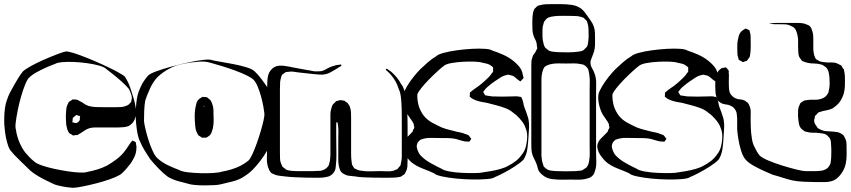

<svg xmlns="http://www.w3.org/2000/svg" viewBox="-44 -827 4112 928"><path d="M589 -39Q579 -26 568.5 -13.5Q558 -1 546 10Q537 19 512.5 29.5Q488 40 456 49.5Q424 59 391.5 66.5Q359 74 334.5 78Q310 82 301 80Q260 77 221 65Q206 58 184 47.5Q162 37 140 24Q118 11 103 -2Q81 -24 51.5 -52Q22 -80 5 -102Q-4 -117 -10 -139.5Q-16 -162 -19 -184Q-22 -206 -23 -221Q-24 -236 -23.5 -259Q-23 -282 -20 -304.5Q-17 -327 -11 -342Q-5 -362 5 -381Q15 -400 26 -419Q35 -435 45 -451Q55 -467 66 -481Q77 -492 106 -508Q135 -524 169.5 -539Q204 -554 233 -565Q262 -576 273 -578Q282 -580 311 -571Q340 -562 378.5 -546.5Q417 -531 455 -513.5Q493 -496 522 -480.5Q551 -465 560 -456Q579 -427 590 -389Q597 -369 603 -348Q609 -327 612 -306Q614 -293 613.5 -278.5Q613 -264 607 -250Q599 -230 578 -218Q568 -214 555 -212.5Q542 -211 530 -211H443Q429 -211 415 -211Q401 -211 387 -207Q375 -203 365.5 -196.5Q356 -190 345 -183Q342 -182 338.5 -179.5Q335 -177 332 -175Q329 -174 326 -174Q323 -174 321 -174Q313 -172 309 -172Q305 -174 302 -177Q299 -179 295.5 -180.5Q292 -182 290 -184Q289 -186 287.5 -189Q286 -192 285 -193Q281 -201 279.5 -209Q278 -217 276 -225Q275 -239 274.5 -253Q274 -267 275 -281Q276 -290 276.5 -300Q277 -310 281 -318Q283 -322 284.5 -326Q286 -330 288 -333Q290 -335 293.5 -337.5Q297 -340 299 -341Q301 -342 303 -343.5Q305 -345 306 -346Q308 -347 311.5 -346.5Q315 -346 317 -346Q319 -346 322.5 -346Q326 -346 328 -345Q331 -344 334 -342.5Q337 -341 340 -339Q351 -334 361.5 -326.5Q372 -319 384 -315Q401 -310 419.5 -309.5Q438 -309 455 -309H519Q529 -309 539 -309.5Q549 -310 559 -313Q563 -315 567 -316Q571 -317 574 -319Q578 -321 580.5 -324.5Q583 -328 586 -330Q587 -332 588 -332.5Q589 -333 590 -334Q590 -338 591 -340Q591 -344 592.5 -348Q594 -352 593 -356Q593 -360 592 -364Q591 -368 590 -371Q586 -383 579 -397Q567 -412 546.5 -430.5Q526 -449 505 -466Q484 -483 469 -494Q460 -503 435 -510Q410 -517 378 -521.5Q346 -526 313.5 -527.5Q281 -529 256 -526.5Q231 -524 222 -518Q207 -513 183 -502.5Q159 -492 135 -479Q111 -466 96 -451Q87 -442 77 -417Q67 -392 57.5 -359Q48 -326 41.5 -293Q35 -260 32 -235Q29 -210 33 -201Q35 -184 40 -167Q45 -150 52 -134Q57 -123 63.5 -111.5Q70 -100 78 -90Q88 -78 98.5 -67Q109 -56 122 -46Q131 -37 156.5 -28Q182 -19 216 -11.5Q250 -4 283.5 1Q317 6 342.5 7Q368 8 377 4Q400 0 425 -7.5Q450 -15 472 -26Q495 -39 519.5 -57.5Q544 -76 560 -98Q568 -108 574 -118Q580 -128 587 -137L595 -146Q596 -146 596 -147Q596 -148 597 -148Q598 -148 600.5 -146Q603 -144 604 -144Q606 -143 608.5 -142Q611 -141 612 -140Q613 -139 612.5 -137.5Q612 -136 613 -135Q614 -131 614 -128Q614 -125 615 -122Q616 -118 615.5 -114Q615 -110 615 -106Q614 -88 607 -72Q600 -56 589 -39ZM326 -232Q329 -234 334 -237.5Q339 -241 340 -244Q342 -247 342 -252Q342 -257 342 -260Q344 -262 343 -265Q342 -267 341 -266.5Q340 -266 338 -267Q336 -268 331 -269.5Q326 -271 324 -271Q323 -270 321 -268Q319 -266 317 -265Q316 -264 313 -261.5Q310 -259 308 -257Q307 -255 307 -251Q307 -247 307 -244Q307 -243 306 -240Q305 -237 306 -236Q307 -235 311 -235Q317 -232 326 -232Z M1286 -262Q1287 -240 1283.5 -205Q1280 -170 1271 -145Q1261 -123 1246 -97Q1231 -71 1213 -48Q1197 -27 1178.5 -8Q1160 11 1137 25Q1115 41 1080 50Q1045 59 1022 64Q1011 67 989.5 68Q968 69 943.5 69Q919 69 897.5 67Q876 65 865 61Q843 56 817 48.5Q791 41 768 28Q746 12 722.5 -12.5Q699 -37 681 -59Q668 -79 655 -100Q642 -121 633 -143Q625 -158 620.5 -182Q616 -206 614 -229.5Q612 -253 612 -268Q612 -283 613 -305Q614 -327 617.5 -349Q621 -371 627 -386Q632 -398 637.5 -410.5Q643 -423 650 -433Q655 -441 660.5 -448Q666 -455 672 -462Q681 -471 712 -482.5Q743 -494 784 -505Q825 -516 866 -525Q907 -534 938 -537.5Q969 -541 978 -537Q989 -534 1018.5 -529Q1048 -524 1082.5 -517.5Q1117 -511 1146.5 -502Q1176 -493 1187 -482Q1202 -468 1220 -444.5Q1238 -421 1253 -397.5Q1268 -374 1275 -359Q1282 -337 1284 -311Q1286 -285 1286 -262ZM1157 -51Q1166 -60 1176.5 -83Q1187 -106 1197.5 -135.5Q1208 -165 1216.5 -194Q1225 -223 1230 -246Q1235 -269 1234 -278Q1233 -289 1229 -311.5Q1225 -334 1218 -360Q1211 -386 1201.5 -408.5Q1192 -431 1181 -442Q1172 -451 1148.5 -462.5Q1125 -474 1094 -485.5Q1063 -497 1032 -506.5Q1001 -516 977.5 -522.5Q954 -529 945 -529Q929 -530 912.5 -528.5Q896 -527 879 -525Q857 -522 828 -515.5Q799 -509 774 -495Q759 -487 745.5 -477.5Q732 -468 719 -456Q697 -434 681 -399Q665 -364 658 -341Q654 -319 653 -291.5Q652 -264 652 -241Q653 -230 658.5 -205.5Q664 -181 673 -152.5Q682 -124 693 -99.5Q704 -75 715 -64Q738 -42 769.5 -27.5Q801 -13 823 -5Q834 2 862.5 5.5Q891 9 925 10Q959 11 987.5 9Q1016 7 1027 3Q1050 -1 1073.5 -8Q1097 -15 1119 -26Q1141 -38 1157 -51ZM982 -324Q987 -311 987.5 -297Q988 -283 988 -269Q989 -254 988.5 -238.5Q988 -223 985 -208Q983 -200 980 -190.5Q977 -181 971 -174Q968 -171 962.5 -167.5Q957 -164 954 -162Q952 -161 948.5 -161.5Q945 -162 942 -162Q941 -162 938 -161.5Q935 -161 933 -161Q932 -162 930 -163.5Q928 -165 926 -166L916 -172Q913 -175 910.5 -180.5Q908 -186 906 -190Q902 -198 901 -207.5Q900 -217 899 -225Q897 -246 897 -267.5Q897 -289 901 -309Q903 -320 906 -330Q909 -340 919 -349Q923 -351 927.5 -354.5Q932 -358 936 -359L944 -358Q947 -358 950.5 -358Q954 -358 956 -357Q958 -356 959.5 -354.5Q961 -353 962 -352Q965 -350 968 -347.5Q971 -345 973 -343Q976 -339 978.5 -333.5Q981 -328 982 -324ZM945 -311Q947 -311 947 -310Q947 -311 944 -313.5Q941 -316 941 -316Q938 -316 941 -313Q943 -313 945 -311Z M1926 -214V-54Q1926 -38 1925 -23Q1924 -8 1916 6Q1915 8 1914 10.5Q1913 13 1911 15Q1910 16 1907 17.5Q1904 19 1902 21L1893 27Q1891 28 1888 28Q1885 28 1883 29Q1871 31 1859 31.5Q1847 32 1835 32Q1824 32 1803 32Q1782 32 1758 31.5Q1734 31 1713 30Q1692 29 1681 27Q1671 25 1660.5 24.5Q1650 24 1639 22Q1629 20 1618 14Q1607 8 1601 -2Q1600 -4 1599.5 -6Q1599 -8 1598 -10Q1594 -21 1592.5 -32.5Q1591 -44 1591 -56V-157Q1591 -172 1591.5 -188Q1592 -204 1590 -219Q1589 -222 1589 -228Q1589 -234 1586 -235Q1583 -238 1582 -237Q1582 -237 1582 -235Q1582 -231 1581.5 -228Q1581 -225 1581 -221V-173Q1581 -158 1581.5 -131Q1582 -104 1582 -77Q1582 -50 1580 -35Q1579 -28 1578.5 -19.5Q1578 -11 1575 -3Q1565 18 1544 26Q1541 27 1537.5 27.5Q1534 28 1530 29Q1517 32 1502.5 32Q1488 32 1474 32Q1459 32 1432 31.5Q1405 31 1378 29.5Q1351 28 1336 26Q1321 24 1306 22.5Q1291 21 1278 14Q1271 12 1267 9Q1261 3 1257 -5.5Q1253 -14 1251 -21Q1245 -42 1246 -65Q1247 -88 1247 -109V-357Q1247 -374 1247 -391.5Q1247 -409 1248 -426Q1248 -438 1250 -452Q1252 -466 1257 -476Q1269 -498 1289 -506Q1298 -509 1308 -509.5Q1318 -510 1328 -509Q1339 -508 1350.5 -505.5Q1362 -503 1373 -501L1443 -488Q1453 -487 1463 -484.5Q1473 -482 1483 -482Q1493 -482 1502.5 -482.5Q1512 -483 1521 -487Q1526 -489 1531 -492Q1536 -495 1540 -497Q1549 -502 1558 -505Q1567 -508 1577 -511Q1582 -513 1586.5 -513Q1591 -513 1596 -514Q1597 -514 1600 -515Q1603 -516 1604 -515Q1605 -515 1605.5 -512Q1606 -509 1606 -509Q1605 -508 1601.5 -506Q1598 -504 1596 -503L1572 -488Q1562 -482 1550.5 -476Q1539 -470 1527 -468Q1514 -465 1500 -466.5Q1486 -468 1472 -469Q1453 -471 1434.5 -473Q1416 -475 1398 -477Q1386 -479 1374 -480.5Q1362 -482 1350 -480Q1347 -479 1343.5 -479.5Q1340 -480 1337 -478Q1335 -477 1332.5 -475.5Q1330 -474 1328 -472Q1326 -471 1323.5 -469Q1321 -467 1319 -465Q1318 -464 1317.5 -462Q1317 -460 1316 -458Q1314 -451 1312.5 -445.5Q1311 -440 1310 -432Q1309 -414 1309 -395Q1309 -376 1309 -358V-91Q1309 -76 1309.5 -60.5Q1310 -45 1317 -31Q1318 -29 1319 -26.5Q1320 -24 1321 -22Q1323 -19 1326.5 -17Q1330 -15 1332 -13Q1334 -12 1336 -10Q1338 -8 1339 -7Q1343 -5 1349 -4Q1355 -3 1359 -2Q1367 -1 1375.5 -0.5Q1384 0 1391 0H1447Q1458 0 1470 0Q1482 0 1493 -1Q1497 -1 1500.5 -1Q1504 -1 1508 -2Q1531 -7 1544 -26L1547 -36Q1551 -47 1551.5 -57.5Q1552 -68 1553 -78V-248Q1553 -261 1553 -275Q1553 -289 1557 -301Q1558 -306 1560 -312Q1562 -318 1565 -322Q1569 -327 1574 -331Q1576 -333 1577.5 -334.5Q1579 -336 1580 -337Q1582 -339 1585 -339Q1588 -339 1590 -340Q1592 -341 1595 -342Q1598 -343 1600 -343Q1604 -344 1608 -342Q1611 -341 1614.5 -341Q1618 -341 1621 -340Q1623 -339 1624.5 -337.5Q1626 -336 1627 -335Q1630 -333 1633.5 -331Q1637 -329 1638 -326Q1641 -323 1644 -317.5Q1647 -312 1648 -308Q1652 -295 1652.5 -281.5Q1653 -268 1653 -255V-85Q1653 -74 1653.5 -63.5Q1654 -53 1656 -42Q1656 -37 1658 -31Q1660 -27 1663 -21.5Q1666 -16 1669 -13L1676 -10Q1688 -3 1701 -2Q1724 2 1748 1Q1772 0 1794 0Q1809 0 1826 1Q1843 2 1858 -2Q1862 -4 1868 -6Q1874 -8 1877 -10Q1879 -12 1881 -14.5Q1883 -17 1884 -19Q1886 -21 1888 -23Q1890 -25 1891 -27Q1893 -30 1893 -33.5Q1893 -37 1894 -40Q1898 -54 1898 -69Q1898 -84 1898 -98V-256Q1898 -271 1897.5 -299Q1897 -327 1894 -354.5Q1891 -382 1883 -397Q1872 -434 1848 -462Q1844 -467 1839 -472.5Q1834 -478 1829 -482L1820 -490Q1820 -491 1822.5 -493Q1825 -495 1825 -495Q1827 -495 1828 -494Q1829 -493 1830 -492Q1834 -489 1838 -486.5Q1842 -484 1846 -481Q1861 -468 1873.5 -453Q1886 -438 1895 -420Q1906 -409 1912.5 -380.5Q1919 -352 1922 -318Q1925 -284 1925.5 -255Q1926 -226 1926 -214Z M2510 -160Q2509 -138 2505 -108Q2501 -78 2486 -55Q2471 -40 2444 -22.5Q2417 -5 2390 9Q2363 23 2348 29Q2339 36 2309.5 38.5Q2280 41 2240.5 40.5Q2201 40 2161 36Q2121 32 2091.5 25.5Q2062 19 2053 10Q2031 0 1998.5 -12.5Q1966 -25 1943 -44Q1930 -56 1918 -72.5Q1906 -89 1901.5 -107Q1897 -125 1905 -140Q1910 -151 1920.5 -160.5Q1931 -170 1939 -179Q1941 -182 1944 -184.5Q1947 -187 1949 -189Q1951 -192 1953 -200Q1955 -202 1956.5 -205Q1958 -208 1958 -210Q1959 -212 1958 -215.5Q1957 -219 1956 -221Q1956 -223 1956 -226Q1956 -229 1954 -231Q1953 -234 1949 -240Q1944 -248 1938 -256Q1932 -264 1927 -272Q1914 -295 1908 -323Q1902 -351 1906 -373Q1910 -388 1923.5 -410.5Q1937 -433 1954.5 -455Q1972 -477 1987 -492Q2005 -509 2023.5 -525.5Q2042 -542 2064 -555Q2073 -564 2100.5 -571.5Q2128 -579 2164.5 -584Q2201 -589 2237 -591Q2273 -593 2300.5 -591Q2328 -589 2337 -582Q2360 -575 2388 -562.5Q2416 -550 2438 -532Q2449 -523 2458.5 -513Q2468 -503 2475 -491Q2482 -476 2484 -460Q2485 -458 2486 -454.5Q2487 -451 2486 -449Q2485 -447 2482.5 -445Q2480 -443 2478 -441Q2477 -440 2475 -437Q2473 -434 2471 -434Q2470 -433 2469 -434.5Q2468 -436 2466 -437Q2463 -439 2460 -441Q2457 -443 2455 -445Q2450 -449 2445 -453.5Q2440 -458 2435 -460Q2432 -462 2428 -462.5Q2424 -463 2421 -464Q2415 -466 2412 -466Q2408 -466 2404 -464Q2397 -463 2391 -460.5Q2385 -458 2379 -455Q2363 -445 2346.5 -433.5Q2330 -422 2316 -410Q2304 -401 2297 -390Q2296 -389 2294 -386.5Q2292 -384 2292 -383Q2292 -379 2296 -375Q2297 -374 2298 -371.5Q2299 -369 2300 -367Q2301 -366 2304 -366Q2307 -366 2308 -365Q2315 -364 2321.5 -363Q2328 -362 2335 -361Q2384 -359 2432 -361Q2440 -361 2448 -361.5Q2456 -362 2464 -360Q2466 -359 2470 -359Q2474 -359 2475 -357Q2477 -356 2478 -352.5Q2479 -349 2480 -347Q2484 -338 2485.5 -328.5Q2487 -319 2490 -310Q2495 -297 2500 -283.5Q2505 -270 2509 -256Q2514 -234 2513 -209.5Q2512 -185 2510 -160ZM2466 -256Q2459 -264 2451 -271Q2443 -278 2434 -284Q2419 -297 2395.5 -305.5Q2372 -314 2348 -320Q2324 -326 2309 -330Q2296 -332 2283.5 -334.5Q2271 -337 2259 -341Q2254 -343 2249 -345Q2244 -347 2239 -350Q2237 -352 2232.5 -355Q2228 -358 2226 -361L2227 -369Q2227 -371 2227 -375Q2227 -379 2228 -380Q2229 -382 2231 -383Q2233 -384 2234 -385Q2239 -389 2243 -392.5Q2247 -396 2252 -399Q2269 -410 2285.5 -424Q2302 -438 2317 -453Q2327 -463 2334 -474Q2339 -479 2339 -481Q2340 -483 2339.5 -485.5Q2339 -488 2339 -489Q2339 -491 2339.5 -495Q2340 -499 2339 -501Q2338 -503 2335.5 -505Q2333 -507 2331 -508Q2322 -516 2310 -519Q2298 -522 2287 -524Q2276 -528 2250.5 -529Q2225 -530 2195 -528.5Q2165 -527 2139.5 -522.5Q2114 -518 2103 -510Q2092 -502 2071.5 -483.5Q2051 -465 2029.5 -443Q2008 -421 1992 -401Q1976 -381 1973 -370Q1972 -341 1981 -311Q1985 -300 1991 -288.5Q1997 -277 2004 -268Q2021 -247 2045 -234Q2069 -221 2091 -211Q2109 -204 2127.5 -199.5Q2146 -195 2165 -190Q2175 -188 2184.5 -186Q2194 -184 2203 -180Q2208 -179 2212.5 -177Q2217 -175 2221 -173Q2223 -171 2225.5 -167.5Q2228 -164 2229 -162Q2230 -161 2232 -159Q2234 -157 2234 -156Q2234 -155 2231 -151.5Q2228 -148 2225 -143Q2223 -142 2218 -142.5Q2213 -143 2211 -143Q2201 -143 2192 -146Q2183 -149 2174 -151Q2152 -159 2122 -159.5Q2092 -160 2069 -160Q2054 -160 2039 -160.5Q2024 -161 2010 -158Q2006 -157 1999.5 -155.5Q1993 -154 1989 -152Q1970 -140 1970 -118Q1970 -115 1972 -109Q1974 -101 1977.5 -93.5Q1981 -86 1986 -79Q2005 -57 2037 -39Q2069 -21 2091 -11Q2102 -3 2130 2Q2158 7 2191 8.5Q2224 10 2252 9.5Q2280 9 2291 6Q2306 4 2329 0Q2352 -4 2375 -10.5Q2398 -17 2413 -26Q2433 -36 2450 -49.5Q2467 -63 2479 -81Q2492 -96 2498 -120Q2504 -144 2504 -167.5Q2504 -191 2497 -206Q2493 -220 2485 -232Q2477 -244 2466 -256Z M2837 -376V-88Q2837 -69 2838 -48Q2839 -27 2834 -8Q2832 0 2828.5 9Q2825 18 2818 24Q2812 30 2803 33Q2794 36 2786 38Q2769 42 2750.5 41.5Q2732 41 2715 41Q2700 41 2676 41.5Q2652 42 2627.5 39Q2603 36 2588 26Q2579 20 2571 12.5Q2563 5 2558 -5Q2555 -13 2553.5 -20.5Q2552 -28 2549 -35Q2544 -48 2537 -61Q2530 -74 2527 -88Q2525 -98 2524.5 -109Q2524 -120 2524 -130Q2524 -139 2524 -165.5Q2524 -192 2524 -227Q2524 -262 2524 -297Q2524 -332 2524 -358.5Q2524 -385 2524 -394V-482Q2524 -496 2524 -509.5Q2524 -523 2525 -536Q2527 -541 2528.5 -546.5Q2530 -552 2531 -556Q2533 -561 2537 -565.5Q2541 -570 2543 -574L2549 -586Q2550 -588 2551 -590Q2552 -592 2553 -593Q2553 -597 2551 -605Q2551 -613 2550 -616Q2548 -627 2542.5 -637Q2537 -647 2534 -657Q2530 -670 2529.5 -684Q2529 -698 2529 -711Q2529 -721 2529 -730Q2529 -739 2530 -748Q2531 -756 2532 -763Q2533 -770 2536 -777Q2537 -779 2537.5 -781Q2538 -783 2539 -784Q2541 -786 2543.5 -788Q2546 -790 2547 -792Q2549 -794 2551.5 -796Q2554 -798 2556 -799Q2558 -801 2561 -801Q2564 -801 2567 -802Q2580 -806 2593.5 -806.5Q2607 -807 2620 -807H2670Q2693 -807 2718.5 -803.5Q2744 -800 2764 -786Q2773 -779 2780 -770.5Q2787 -762 2793 -753Q2802 -740 2812 -726Q2822 -712 2827 -696Q2831 -683 2831.5 -669Q2832 -655 2832 -641Q2832 -629 2832 -616Q2832 -603 2830 -591Q2828 -578 2823 -566Q2818 -554 2814 -542Q2813 -539 2811.5 -535.5Q2810 -532 2810 -529Q2809 -512 2817.5 -497.5Q2826 -483 2831 -468Q2838 -447 2837.5 -423.5Q2837 -400 2837 -376ZM2726 -750Q2704 -750 2681.5 -750.5Q2659 -751 2638 -749Q2629 -748 2619 -746Q2609 -744 2601 -739Q2599 -738 2597 -735.5Q2595 -733 2593 -731L2586 -722Q2585 -720 2584 -716Q2583 -712 2582 -709Q2578 -697 2578 -683.5Q2578 -670 2578 -656Q2578 -649 2578.5 -642.5Q2579 -636 2580 -630Q2582 -622 2584 -613Q2586 -604 2591 -597L2598 -591Q2600 -590 2602.5 -587.5Q2605 -585 2608 -583Q2617 -578 2628.5 -577Q2640 -576 2650 -575Q2673 -574 2700 -574Q2727 -574 2749 -577Q2756 -578 2763.5 -579.5Q2771 -581 2777 -585Q2779 -587 2781.5 -589.5Q2784 -592 2786 -594L2792 -600Q2797 -608 2798 -617.5Q2799 -627 2800 -635Q2801 -641 2801 -647Q2801 -653 2801 -659Q2801 -673 2800.5 -688Q2800 -703 2795 -717Q2794 -719 2793.5 -722Q2793 -725 2791 -727Q2790 -729 2787.5 -731Q2785 -733 2783 -734Q2780 -739 2775 -742L2765 -745Q2756 -748 2746.5 -749Q2737 -750 2726 -750ZM2691 -520Q2675 -520 2657.5 -520.5Q2640 -521 2623 -518Q2608 -515 2598 -510Q2597 -509 2595 -508Q2593 -507 2591 -506Q2585 -501 2582 -493Q2579 -485 2577 -477Q2573 -461 2573 -444Q2573 -427 2573 -410V-74Q2574 -63 2575.5 -52.5Q2577 -42 2581 -32Q2583 -24 2585 -21L2593 -14Q2595 -13 2597 -11Q2599 -9 2601 -8Q2610 -3 2621.5 -2Q2633 -1 2643 0Q2691 2 2739 0Q2746 -1 2754.5 -1.5Q2763 -2 2770 -4Q2773 -6 2776 -8Q2779 -10 2782 -12Q2784 -13 2786 -14Q2788 -15 2789 -16Q2795 -22 2798.5 -30.5Q2802 -39 2803 -47Q2807 -67 2806.5 -87.5Q2806 -108 2806 -127V-394Q2806 -412 2806.5 -431Q2807 -450 2804 -468Q2803 -476 2801 -485Q2799 -494 2794 -500Q2786 -510 2776 -514Q2773 -516 2769.5 -516Q2766 -516 2763 -517Q2747 -521 2729 -520.5Q2711 -520 2691 -520Z M3453 -160Q3452 -138 3448 -108Q3444 -78 3429 -55Q3414 -40 3387 -22.5Q3360 -5 3333 9Q3306 23 3291 29Q3282 36 3252.5 38.5Q3223 41 3183.5 40.5Q3144 40 3104 36Q3064 32 3034.5 25.5Q3005 19 2996 10Q2974 0 2941.5 -12.5Q2909 -25 2886 -44Q2873 -56 2861 -72.5Q2849 -89 2844.5 -107Q2840 -125 2848 -140Q2853 -151 2863.5 -160.5Q2874 -170 2882 -179Q2884 -182 2887 -184.5Q2890 -187 2892 -189Q2894 -192 2896 -200Q2898 -202 2899.5 -205Q2901 -208 2901 -210Q2902 -212 2901 -215.5Q2900 -219 2899 -221Q2899 -223 2899 -226Q2899 -229 2897 -231Q2896 -234 2892 -240Q2887 -248 2881 -256Q2875 -264 2870 -272Q2857 -295 2851 -323Q2845 -351 2849 -373Q2853 -388 2866.5 -410.5Q2880 -433 2897.5 -455Q2915 -477 2930 -492Q2948 -509 2966.5 -525.5Q2985 -542 3007 -555Q3016 -564 3043.5 -571.5Q3071 -579 3107.5 -584Q3144 -589 3180 -591Q3216 -593 3243.5 -591Q3271 -589 3280 -582Q3303 -575 3331 -562.5Q3359 -550 3381 -532Q3392 -523 3401.5 -513Q3411 -503 3418 -491Q3425 -476 3427 -460Q3428 -458 3429 -454.5Q3430 -451 3429 -449Q3428 -447 3425.5 -445Q3423 -443 3421 -441Q3420 -440 3418 -437Q3416 -434 3414 -434Q3413 -433 3412 -434.5Q3411 -436 3409 -437Q3406 -439 3403 -441Q3400 -443 3398 -445Q3393 -449 3388 -453.5Q3383 -458 3378 -460Q3375 -462 3371 -462.5Q3367 -463 3364 -464Q3358 -466 3355 -466Q3351 -466 3347 -464Q3340 -463 3334 -460.5Q3328 -458 3322 -455Q3306 -445 3289.5 -433.5Q3273 -422 3259 -410Q3247 -401 3240 -390Q3239 -389 3237 -386.5Q3235 -384 3235 -383Q3235 -379 3239 -375Q3240 -374 3241 -371.5Q3242 -369 3243 -367Q3244 -366 3247 -366Q3250 -366 3251 -365Q3258 -364 3264.5 -363Q3271 -362 3278 -361Q3327 -359 3375 -361Q3383 -361 3391 -361.5Q3399 -362 3407 -360Q3409 -359 3413 -359Q3417 -359 3418 -357Q3420 -356 3421 -352.5Q3422 -349 3423 -347Q3427 -338 3428.5 -328.5Q3430 -319 3433 -310Q3438 -297 3443 -283.5Q3448 -270 3452 -256Q3457 -234 3456 -209.5Q3455 -185 3453 -160ZM3409 -256Q3402 -264 3394 -271Q3386 -278 3377 -284Q3362 -297 3338.5 -305.5Q3315 -314 3291 -320Q3267 -326 3252 -330Q3239 -332 3226.5 -334.5Q3214 -337 3202 -341Q3197 -343 3192 -345Q3187 -347 3182 -350Q3180 -352 3175.5 -355Q3171 -358 3169 -361L3170 -369Q3170 -371 3170 -375Q3170 -379 3171 -380Q3172 -382 3174 -383Q3176 -384 3177 -385Q3182 -389 3186 -392.5Q3190 -396 3195 -399Q3212 -410 3228.5 -424Q3245 -438 3260 -453Q3270 -463 3277 -474Q3282 -479 3282 -481Q3283 -483 3282.5 -485.5Q3282 -488 3282 -489Q3282 -491 3282.5 -495Q3283 -499 3282 -501Q3281 -503 3278.5 -505Q3276 -507 3274 -508Q3265 -516 3253 -519Q3241 -522 3230 -524Q3219 -528 3193.5 -529Q3168 -530 3138 -528.5Q3108 -527 3082.5 -522.5Q3057 -518 3046 -510Q3035 -502 3014.5 -483.5Q2994 -465 2972.5 -443Q2951 -421 2935 -401Q2919 -381 2916 -370Q2915 -341 2924 -311Q2928 -300 2934 -288.5Q2940 -277 2947 -268Q2964 -247 2988 -234Q3012 -221 3034 -211Q3052 -204 3070.5 -199.5Q3089 -195 3108 -190Q3118 -188 3127.5 -186Q3137 -184 3146 -180Q3151 -179 3155.5 -177Q3160 -175 3164 -173Q3166 -171 3168.5 -167.5Q3171 -164 3172 -162Q3173 -161 3175 -159Q3177 -157 3177 -156Q3177 -155 3174 -151.5Q3171 -148 3168 -143Q3166 -142 3161 -142.5Q3156 -143 3154 -143Q3144 -143 3135 -146Q3126 -149 3117 -151Q3095 -159 3065 -159.5Q3035 -160 3012 -160Q2997 -160 2982 -160.5Q2967 -161 2953 -158Q2949 -157 2942.5 -155.5Q2936 -154 2932 -152Q2913 -140 2913 -118Q2913 -115 2915 -109Q2917 -101 2920.5 -93.5Q2924 -86 2929 -79Q2948 -57 2980 -39Q3012 -21 3034 -11Q3045 -3 3073 2Q3101 7 3134 8.5Q3167 10 3195 9.5Q3223 9 3234 6Q3249 4 3272 0Q3295 -4 3318 -10.5Q3341 -17 3356 -26Q3376 -36 3393 -49.5Q3410 -63 3422 -81Q3435 -96 3441 -120Q3447 -144 3447 -167.5Q3447 -191 3440 -206Q3436 -220 3428 -232Q3420 -244 3409 -256Z M4044 -37Q4043 -33 4042 -28.5Q4041 -24 4039 -19Q4032 0 4017 19Q4002 38 3983 46Q3964 53 3942 53Q3920 53 3900 53Q3878 53 3843.5 51.5Q3809 50 3786 45Q3764 40 3739.5 32Q3715 24 3692 18Q3677 12 3652.5 1Q3628 -10 3603 -23.5Q3578 -37 3563 -52Q3548 -67 3538.5 -97Q3529 -127 3524.5 -156.5Q3520 -186 3519 -201V-254Q3518 -262 3517.5 -270.5Q3517 -279 3515 -286Q3506 -309 3487 -316Q3477 -321 3466 -322Q3455 -323 3445 -327Q3442 -328 3439 -330.5Q3436 -333 3434 -334Q3433 -336 3431 -337Q3429 -338 3427 -339Q3422 -346 3419.5 -355Q3417 -364 3415 -373Q3414 -383 3413.5 -393Q3413 -403 3413 -413Q3413 -423 3413.5 -433Q3414 -443 3416 -453Q3418 -461 3421 -469.5Q3424 -478 3429 -485Q3432 -488 3437 -492.5Q3442 -497 3446 -498Q3448 -499 3451 -499Q3454 -499 3457 -500Q3458 -500 3461 -501Q3464 -502 3465 -501Q3467 -500 3467.5 -499Q3468 -498 3469 -497Q3471 -494 3474 -491Q3477 -488 3478 -485Q3479 -484 3478.5 -481.5Q3478 -479 3478 -477Q3479 -472 3479 -466.5Q3479 -461 3479 -456Q3478 -432 3479 -408Q3479 -401 3480 -393.5Q3481 -386 3483 -380Q3493 -359 3513 -351Q3523 -347 3534 -346.5Q3545 -346 3555 -341Q3558 -340 3560.5 -337.5Q3563 -335 3566 -333Q3571 -331 3572 -328Q3574 -326 3575.5 -322.5Q3577 -319 3578 -316Q3585 -302 3584.5 -284Q3584 -266 3584 -250Q3584 -235 3585 -208.5Q3586 -182 3590.5 -155Q3595 -128 3605 -113Q3614 -92 3628 -75Q3639 -64 3670 -51Q3701 -38 3738 -26.5Q3775 -15 3806 -7.5Q3837 0 3848 0H3904Q3912 -1 3921.5 -1.5Q3931 -2 3938 -5Q3960 -12 3968 -33Q3970 -35 3970 -38Q3970 -41 3971 -44Q3973 -56 3973.5 -68Q3974 -80 3974 -92Q3974 -100 3974 -108Q3974 -116 3973 -124Q3973 -132 3972 -142Q3971 -152 3966 -159Q3965 -162 3962 -164.5Q3959 -167 3957 -169Q3956 -171 3954.5 -172.5Q3953 -174 3951 -175Q3944 -180 3934 -181.5Q3924 -183 3916 -184Q3902 -186 3887 -185.5Q3872 -185 3858 -189Q3855 -190 3851.5 -190.5Q3848 -191 3845 -192Q3842 -194 3839 -197Q3836 -200 3833 -201Q3820 -212 3817 -231.5Q3814 -251 3813 -267Q3813 -280 3813.5 -293.5Q3814 -307 3820 -318Q3822 -325 3825 -329Q3827 -331 3829 -332Q3831 -333 3832 -334Q3834 -336 3837 -337.5Q3840 -339 3842 -340Q3845 -342 3848.5 -342Q3852 -342 3855 -343Q3872 -346 3891 -345Q3910 -344 3927 -350Q3949 -357 3959 -378Q3961 -381 3961 -384.5Q3961 -388 3962 -391Q3966 -406 3966 -421.5Q3966 -437 3965 -452Q3964 -465 3961 -478Q3958 -491 3949 -501Q3946 -504 3942 -506L3932 -513Q3930 -514 3927 -514.5Q3924 -515 3922 -516Q3907 -520 3891.5 -520Q3876 -520 3861 -523Q3854 -525 3845 -527.5Q3836 -530 3830 -535Q3829 -537 3828 -539Q3827 -541 3825 -543Q3824 -545 3822 -547.5Q3820 -550 3819 -552Q3816 -559 3815 -568Q3814 -577 3814 -584Q3813 -604 3813.5 -625.5Q3814 -647 3808 -666Q3806 -674 3802.5 -681.5Q3799 -689 3793 -694Q3791 -696 3787.5 -697.5Q3784 -699 3782 -700Q3767 -709 3749 -709.5Q3731 -710 3714 -710Q3707 -710 3699.5 -710Q3692 -710 3685 -712Q3683 -712 3681 -712.5Q3679 -713 3674 -714Q3675 -715 3677 -715H3686Q3695 -716 3703.5 -716Q3712 -716 3721 -716H3814Q3825 -716 3835.5 -714.5Q3846 -713 3856 -708Q3859 -707 3862 -706Q3865 -705 3867 -703Q3874 -698 3877.5 -690Q3881 -682 3883 -674Q3886 -664 3886.5 -654.5Q3887 -645 3887 -635V-587Q3888 -577 3889.5 -568Q3891 -559 3895 -551Q3896 -549 3897 -546Q3898 -543 3900 -541Q3901 -540 3903.5 -539Q3906 -538 3907 -537Q3910 -536 3913 -533.5Q3916 -531 3919 -530Q3923 -529 3927 -528.5Q3931 -528 3935 -527Q3955 -524 3975 -525Q3995 -526 4013 -515Q4019 -513 4022 -510Q4024 -509 4025.5 -505.5Q4027 -502 4028 -500L4035 -491Q4036 -488 4036 -485Q4036 -482 4037 -480Q4039 -470 4039.5 -459Q4040 -448 4040 -437Q4040 -424 4039.5 -410.5Q4039 -397 4036 -383Q4032 -363 4020.5 -343.5Q4009 -324 3992 -312Q3988 -308 3983 -305Q3978 -302 3973 -300Q3960 -295 3946.5 -293Q3933 -291 3920 -286Q3918 -285 3915 -284.5Q3912 -284 3910 -282Q3908 -281 3906.5 -278.5Q3905 -276 3903 -274L3895 -266Q3894 -264 3894 -261.5Q3894 -259 3894 -257Q3893 -254 3892 -251Q3891 -248 3891 -245Q3891 -231 3902 -218Q3904 -215 3906 -211.5Q3908 -208 3911 -206Q3913 -205 3916 -204Q3919 -203 3921 -201Q3935 -194 3950.5 -193Q3966 -192 3981 -191Q3990 -190 3999.5 -189Q4009 -188 4016 -184Q4018 -183 4020 -182Q4022 -181 4023 -180Q4025 -179 4028.5 -176.5Q4032 -174 4034 -172Q4037 -167 4039 -162Q4047 -148 4047.5 -131Q4048 -114 4048 -99V-77Q4048 -68 4047 -58Q4046 -48 4044 -37ZM3520 -619Q3522 -636 3527 -654Q3532 -672 3548 -682Q3550 -683 3553.5 -685.5Q3557 -688 3560 -689Q3562 -689 3566.5 -686.5Q3571 -684 3573 -683Q3575 -682 3576 -682Q3577 -682 3578 -681Q3580 -677 3580 -673Q3582 -667 3583 -662Q3584 -657 3584 -651Q3584 -632 3584.5 -612.5Q3585 -593 3583 -573Q3582 -569 3581.5 -562.5Q3581 -556 3579 -551L3572 -542Q3571 -541 3569.5 -538Q3568 -535 3566 -533Q3565 -532 3561 -531.5Q3557 -531 3555 -530Q3554 -529 3551.5 -528Q3549 -527 3547 -527Q3545 -527 3542.5 -529Q3540 -531 3538 -532Q3536 -533 3533 -534.5Q3530 -536 3528 -537Q3526 -539 3525 -544Q3524 -549 3523 -553Q3521 -558 3520.5 -563Q3520 -568 3520 -574Q3519 -594 3520 -619Z"/></svg>

Font: Rubik Vinyl
Style: Regular
Weight: 400
Designer: Hubert and Fischer, NaN
Foundry: Hubert and Fischer, NaN
Version: Version 2.200